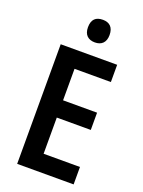

<svg xmlns="http://www.w3.org/2000/svg" viewBox="-170 -1000 800 1077"><g transform="rotate(20 230.0 -462.0)"><path d="M251 -924C209 -924 186 -903 186 -856C186 -811 211 -789 251 -789C290 -789 315 -811 315 -856C315 -902 291 -924 251 -924ZM412 0V-104H195V-320H398V-423H195V-611H412V-714H75V0Z"/></g></svg>

Font: Noto Sans Arabic UI Cn SmBd
Style: Regular
Weight: 600
Width: 3
Designer: Monotype Design Team, Nadine Chahine and Nizar Qandah
Foundry: Monotype Imaging Inc.
Version: Version 2.010